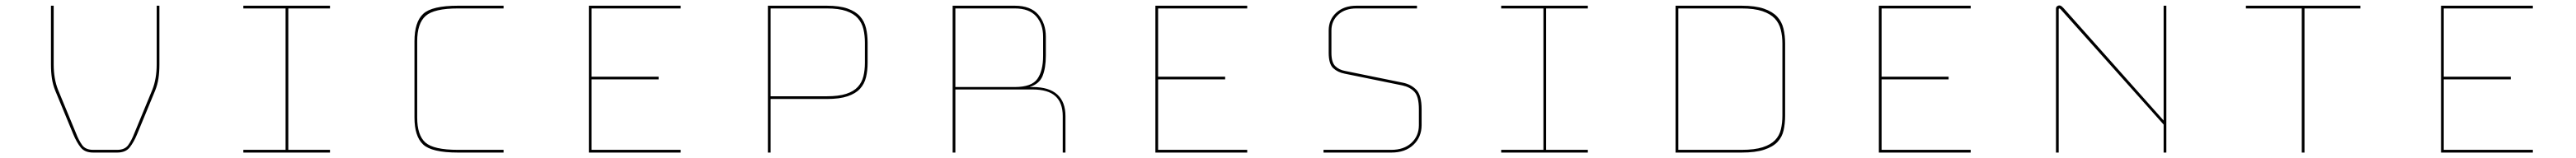

<svg xmlns="http://www.w3.org/2000/svg" viewBox="-20 -651 9454 581"><path d="M167 -630H177V-414Q177 -388 181 -364.5Q185 -341 193 -321L259 -161Q269 -135 281.5 -117.5Q294 -100 322 -100H410Q438 -100 450.5 -117.5Q463 -135 473 -161L539 -321Q547 -341 551 -364.5Q555 -388 555 -414V-630H565V-414Q565 -386 561.5 -362.5Q558 -339 549 -317L483 -157Q471 -128 456 -109Q441 -90 410 -90H322Q291 -90 276 -109Q261 -128 249 -157L183 -317Q174 -339 170.5 -362.5Q167 -386 167 -414Z M1191 -90H873V-100H1028V-620H873V-630H1191V-620H1038V-100H1191Z M1828 -100V-90H1661Q1564 -90 1532.5 -120Q1501 -150 1501 -219V-499Q1501 -570 1533 -600Q1565 -630 1661 -630H1828V-620H1661Q1573 -620 1542 -592.5Q1511 -565 1511 -499V-219Q1511 -154 1541 -127Q1571 -100 1661 -100Z M2478 -100V-90H2141V-630H2478V-620H2151V-369H2397V-359H2151V-100Z M3014 -287H2808V-90H2798V-630H3014Q3061 -630 3090.5 -619.5Q3120 -609 3136 -591Q3152 -573 3158 -548Q3164 -523 3164 -494V-420Q3164 -391 3158 -366.5Q3152 -342 3136 -324.5Q3120 -307 3090.5 -297Q3061 -287 3014 -287ZM2808 -297H3014Q3058 -297 3085.5 -306Q3113 -315 3128 -331.5Q3143 -348 3148.5 -370.5Q3154 -393 3154 -420V-494Q3154 -521 3148.5 -544Q3143 -567 3128 -584Q3113 -601 3085.5 -610.5Q3058 -620 3014 -620H2808Z M3704 -620H3486V-331H3704Q3766 -331 3787 -361Q3808 -391 3808 -446V-516Q3808 -562 3782.5 -591Q3757 -620 3704 -620ZM3486 -90H3476V-630H3704Q3762 -630 3790 -597.5Q3818 -565 3818 -516V-447Q3818 -401 3806 -371.5Q3794 -342 3758 -331H3769Q3830 -331 3860 -303.5Q3890 -276 3890 -224V-90H3880V-224Q3880 -273 3853 -297.5Q3826 -322 3769 -322H3486Z M4557 -100V-90H4220V-630H4557V-620H4230V-369H4476V-359H4230V-100Z M5180 -630V-620H4958Q4916 -620 4891 -597Q4866 -574 4866 -539V-457Q4866 -422 4880 -408Q4894 -394 4917 -390L5128 -347Q5158 -341 5177.5 -321Q5197 -301 5197 -249V-191Q5197 -147 5167 -118.5Q5137 -90 5086 -90H4837V-100H5086Q5132 -100 5159.5 -125.5Q5187 -151 5187 -191V-249Q5187 -296 5170.5 -313.5Q5154 -331 5126 -337L4915 -380Q4889 -385 4872.5 -400.5Q4856 -416 4856 -457V-539Q4856 -579 4884 -604.5Q4912 -630 4958 -630Z M5807 -90H5489V-100H5644V-620H5489V-630H5807V-620H5654V-100H5807Z M6129 -90V-630H6371Q6422 -630 6453.5 -619Q6485 -608 6502 -589.5Q6519 -571 6525 -545.5Q6531 -520 6531 -491V-226Q6531 -197 6525.5 -172Q6520 -147 6503 -129Q6486 -111 6454 -100.5Q6422 -90 6371 -90ZM6371 -620H6139V-100H6371Q6419 -100 6448.5 -109.5Q6478 -119 6494 -135.5Q6510 -152 6515.5 -175.5Q6521 -199 6521 -226V-491Q6521 -518 6515 -542Q6509 -566 6493 -583Q6477 -600 6447.5 -610Q6418 -620 6371 -620Z M7212 -100V-90H6875V-630H7212V-620H6885V-369H7131V-359H6885V-100Z M7552 -622 7920 -208V-630H7930V-90H7920V-193L7542 -617Q7541 -618 7539.5 -619Q7538 -620 7537 -620Q7536 -620 7535.5 -619Q7535 -618 7535 -617V-90H7525V-619Q7525 -625 7529 -628Q7533 -631 7537 -631Q7541 -631 7544 -629Q7547 -627 7552 -622Z M8427 -90V-620H8222V-630H8642V-620H8437V-90Z M9275 -100V-90H8938V-630H9275V-620H8948V-369H9194V-359H8948V-100Z"/></svg>

Font: Bungee Hairline
Style: Regular
Weight: 400
Designer: David Jonathan Ross
Foundry: David Jonathan Ross
Version: Version 1.001;PS 1.0;hotconv 1.0.72;makeotf.lib2.5.5900